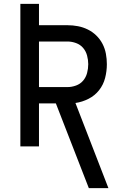

<svg xmlns="http://www.w3.org/2000/svg" viewBox="-20 -755 640 990"><path d="M438 215 268 -222H181V0H85V-735H181V-625H328Q355 -625 381.5 -620Q408 -615 432.5 -603Q457 -591 476.5 -572Q496 -553 508.5 -529Q521 -505 526 -478Q531 -451 531 -424Q531 -388 522 -353Q513 -318 491 -290Q469 -262 436.5 -245.5Q404 -229 369 -224L539 215ZM181 -306H328Q350 -306 372 -314Q394 -322 408.5 -339Q423 -356 429 -378.5Q435 -401 435 -424Q435 -446 429 -468.5Q423 -491 408.5 -508Q394 -525 372 -533Q350 -541 328 -541H181Z"/></svg>

Font: Iosevka Fixed Medium Extended
Style: Regular
Weight: 500
Width: 7
Monospace: yes
Designer: Belleve Invis
Foundry: Belleve Invis
Version: Version 24.1.1; ttfautohint (v1.8.4)